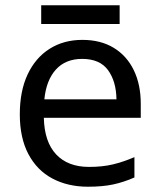

<svg xmlns="http://www.w3.org/2000/svg" viewBox="-20 -697 604 727"><path d="M292 -546Q361 -546 410.5 -516Q460 -486 486.5 -431.5Q513 -377 513 -304V-251H146Q148 -160 192.5 -112.5Q237 -65 317 -65Q368 -65 407.5 -74.5Q447 -84 489 -102V-25Q448 -7 408 1.5Q368 10 313 10Q237 10 178.5 -21Q120 -52 87.5 -113.5Q55 -175 55 -264Q55 -352 84.5 -415Q114 -478 167.5 -512Q221 -546 292 -546ZM291 -474Q228 -474 191.5 -433.5Q155 -393 148 -321H421Q420 -389 389 -431.5Q358 -474 291 -474ZM433 -677V-606H136V-677Z"/></svg>

Font: Noto Sans Linear A
Style: Regular
Weight: 400
Designer: Monotype Design Team
Foundry: Monotype Imaging Inc.
Version: Version 2.002; ttfautohint (v1.8.4.7-5d5b)